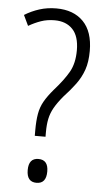

<svg xmlns="http://www.w3.org/2000/svg" viewBox="-53 -759 436 802"><g transform="rotate(5 165.0 -357.5)"><path d="M107 -210Q107 -249 112 -278Q117 -307 131 -331.5Q145 -356 169 -384Q210 -430 230.5 -466.5Q251 -503 251 -557Q251 -616 223.5 -645Q196 -674 148 -674Q117 -674 91 -665Q65 -656 39 -641L18 -685Q47 -703 80 -713.5Q113 -724 151 -724Q223 -724 264 -682Q305 -640 305 -559Q305 -513 293.5 -480Q282 -447 261 -418.5Q240 -390 211 -359Q187 -330 174.5 -307.5Q162 -285 157 -261Q152 -237 152 -205V-186H107ZM90 -41Q90 -91 131 -91Q172 -91 172 -42Q172 9 131 9Q90 9 90 -41Z"/></g></svg>

Font: Noto Sans Georgian Condensed Light
Style: Regular
Weight: 300
Width: 3
Designer: Monotype Design Team, Akaki Razmadze
Foundry: Google LLC
Version: Version 2.005; ttfautohint (v1.8.4.7-5d5b)